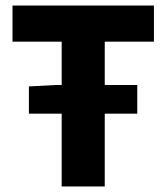

<svg xmlns="http://www.w3.org/2000/svg" viewBox="-20 -671 598 691"><path d="M202 0H357V-262H474V-365H357V-521H534V-651H25V-521H202V-365H179L84 -360V-262H202Z"/></svg>

Font: Source Sans Pro
Style: Bold
Weight: 700
Designer: Paul D. Hunt
Foundry: Adobe Systems Incorporated
Version: Version 3.006;hotconv 1.0.111;makeotfexe 2.5.65597